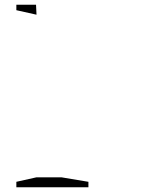

<svg xmlns="http://www.w3.org/2000/svg" viewBox="-20 -790 703 810"><path d="M239 -42C239 -42 134 -42 134 -42C134 -42 49 -23 49 -23C49 -23 49 0 49 0C49 0 353 0 353 0C353 0 353 -23 353 -23C353 -23 239 -42 239 -42ZM132 -770C132 -770 49 -770 49 -770C49 -770 49 -747 49 -747C49 -747 134 -728 134 -728C134 -728 132 -770 132 -770Z"/></svg>

Font: Only Serifs
Style: Regular
Weight: 500
Designer: Matt LaGrandeur
Version: Version 0.001